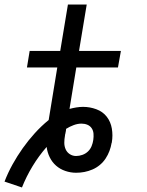

<svg xmlns="http://www.w3.org/2000/svg" viewBox="-31 -755 651 848"><path d="M66 73 -11 47Q4 8 24.5 -29Q45 -66 69.5 -100.5Q94 -135 122.5 -166.5Q151 -198 184 -225L222 -457H88L100 -530H235L269 -735H352L318 -530H503L490 -457H306L276 -274Q291 -278 306 -280.5Q321 -283 336 -283Q366 -283 394.5 -272.5Q423 -262 440.5 -239.5Q458 -217 463 -187Q468 -157 463 -127Q463 -126 463 -125.5Q463 -125 462 -124Q459 -106 452.5 -88.5Q446 -71 435.5 -55Q425 -39 410 -26.5Q395 -14 377.5 -6.5Q360 1 342 4.5Q324 8 305 8Q281 8 257.5 0Q234 -8 216.5 -23.5Q199 -39 188.5 -60.5Q178 -82 175 -106Q140 -66 112.5 -20.5Q85 25 66 73ZM305 -66Q319 -66 333 -71Q347 -76 357.5 -86Q368 -96 373.5 -109.5Q379 -123 381 -137Q381 -137 381 -137Q381 -137 381 -137Q381 -137 381 -137Q381 -137 381 -137Q383 -151 382 -164.5Q381 -178 374 -188.5Q367 -199 355 -204Q343 -209 329 -209Q312 -209 294.5 -202.5Q277 -196 261 -186Q261 -181 260 -176.5Q259 -172 258 -167V-166Q257 -163 256.5 -160.5Q256 -158 256 -156Q253 -140 253 -124.5Q253 -109 259 -95.5Q265 -82 277.5 -74Q290 -66 305 -66Z"/></svg>

Font: Iosevka Curly Extended
Style: Italic
Weight: 400
Width: 7
Italic angle: -9°
Monospace: yes
Designer: Belleve Invis
Foundry: Belleve Invis
Version: Version 11.1.0; ttfautohint (v1.8.3)